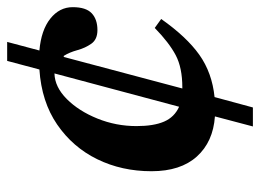

<svg xmlns="http://www.w3.org/2000/svg" viewBox="-115 -582 726 536"><g transform="rotate(-90 248.0 -314.0)"><path d="M216 29H163L191 -77Q120 -82 79 -127.5Q38 -173 38 -254Q38 -337 71.5 -405.5Q105 -474 168.5 -517.5Q232 -561 322 -567L346 -657H399L375 -567Q432 -562 464 -536.5Q496 -511 496 -474Q496 -437 479 -421Q462 -405 432 -405Q406 -405 394 -422Q382 -439 376 -461Q370 -483 360 -499H357L269 -168Q270 -168 272 -168Q327 -168 362 -186.5Q397 -205 438 -245L463 -227Q413 -156 363 -120.5Q313 -85 245 -78ZM218 -177 311 -525Q273 -524 239.5 -490.5Q206 -457 185 -405Q164 -353 164 -296Q164 -248 176.5 -219Q189 -190 218 -177Z"/></g></svg>

Font: STIX Two Text SemiBold
Style: Italic
Weight: 600
Italic angle: -12°
Designer: Ross Mills, John Hudson & Paul Hanslow, Tiro Typeworks Ltd; with prior portions MicroPress Inc. and Coen Hoffman, Elsevi
Foundry: Tiro Typeworks Ltd
Version: Version 2.13 b171